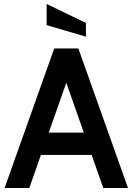

<svg xmlns="http://www.w3.org/2000/svg" viewBox="-20 -943 665 963"><path d="M459 -166H166V-278H459ZM296 -575H329L127 0H3L252 -700H373L622 0H498ZM411 -759 214 -817V-923L411 -828Z"/></svg>

Font: Cabin VF Beta
Style: Regular
Weight: 400
Designer: Pablo Impallari
Foundry: Pablo Impallari. http://www.impallari.com Igino Marini. http://www.ikern.com
Version: Version 2.200